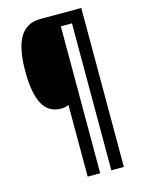

<svg xmlns="http://www.w3.org/2000/svg" viewBox="-131 -834 762 1035"><g transform="rotate(-15 250.0 -316.5)"><path d="M226 -273Q208 -264 184 -264Q114 -264 81 -324.5Q48 -385 48 -509Q48 -634 84.5 -697Q121 -760 201 -760H428V127H358V-693H296V127H226Z"/></g></svg>

Font: Noto Sans Mono ExtraCondensed
Style: Bold
Weight: 700
Width: 2
Designer: Monotype Design Team
Foundry: Monotype Imaging Inc.
Version: Version 2.014